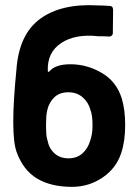

<svg xmlns="http://www.w3.org/2000/svg" viewBox="-20 -722 535 747"><path d="M44 -452Q54 -589 136.5 -649Q219 -709 360 -701Q376 -701 406 -699Q420 -699 420 -683L419 -594Q419 -587 414 -583Q409 -579 402 -580Q388 -581 363 -581Q273 -591 218 -554.5Q163 -518 166 -446Q166 -443 168 -442.5Q170 -442 172 -444Q195 -472 254 -472Q319 -472 376.5 -438Q434 -404 454 -338Q467 -294 467 -236Q467 -173 452 -128Q433 -68 379.5 -31.5Q326 5 260 5Q178 5 124 -27.5Q70 -60 44.5 -131Q19 -202 44 -452ZM159 -234Q159 -217 160 -202Q161 -187 165 -175Q171 -144 192.5 -125Q214 -106 246 -106Q279 -106 300.5 -125Q322 -144 331 -175Q340 -200 340 -234Q340 -274 332 -294Q324 -324 301.5 -343.5Q279 -363 246 -363Q212 -363 191.5 -343.5Q171 -324 164 -294Q161 -281 160 -266.5Q159 -252 159 -234Z"/></svg>

Font: Barlow
Style: Bold
Weight: 700
Designer: Jeremy Tribby
Foundry: Jeremy Tribby
Version: Version 1.101 August 23, 2024